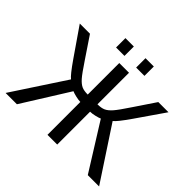

<svg xmlns="http://www.w3.org/2000/svg" viewBox="-189 -1069 1301 1301"><g transform="rotate(45 461.5 -418.5)"><path d="M415 -314.9Q397 -314.9 369.9 -321.3Q342.8 -327.6 330.6 -333.5L122.1 0H13.7L262.2 -378.4Q238.8 -395.5 174.8 -487.8L36.6 -688H134.3L234.4 -539.1Q288.6 -457.5 312 -431.4Q335.4 -405.3 356.9 -395.5Q378.4 -385.7 415 -385.7V-688H508.3V-385.7Q544.9 -385.7 566.9 -395.8Q588.9 -405.8 612.8 -432.9Q636.7 -460 689 -539.1L789.1 -688H886.7L748.5 -487.8Q684.6 -395.5 661.1 -378.4L909.7 0H801.3L592.8 -333.5Q580.6 -327.6 554 -321.3Q527.3 -314.9 508.3 -314.9V0H415ZM517.6 -747.1V-836.9H597.2V-747.1ZM325.2 -747.1V-836.9H405.8V-747.1Z"/></g></svg>

Font: Liberation Sans
Style: Regular
Weight: 400
Designer: Steve Matteson
Foundry: Ascender Corporation
Version: Version 2.00.1